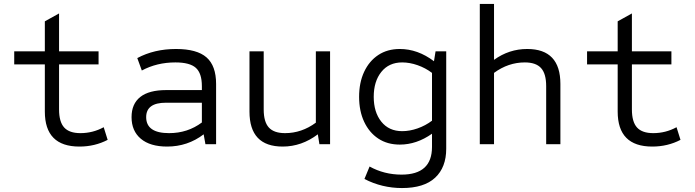

<svg xmlns="http://www.w3.org/2000/svg" viewBox="-20 -730 3520 972"><path d="M382 12Q207 12 207 -165V-404H52V-470H207V-622L279 -662V-470H479V-404H279V-176Q279 -113 305 -84.5Q331 -56 387 -56Q450 -56 505 -86L525 -22Q460 12 382 12Z M826 12Q740 12 693 -27.5Q646 -67 646 -137Q646 -204 690 -239Q734 -274 822 -274H1002V-294Q1002 -359 971.5 -386.5Q941 -414 868 -414Q774 -414 698 -373L675 -436Q761 -482 871 -482Q977 -482 1025.5 -439.5Q1074 -397 1074 -305V0H1020L1011 -50Q930 12 826 12ZM836 -56Q930 -56 1002 -110V-210H820Q720 -210 720 -137Q720 -56 836 -56Z M1411 12Q1243 12 1243 -165V-470H1315V-176Q1315 -113 1341 -84.5Q1367 -56 1423 -56Q1507 -56 1579 -109V-470H1651V0H1597L1589 -50Q1507 12 1411 12Z M2015 222Q1965 222 1917 210.5Q1869 199 1825 176L1851 113Q1925 154 2013 154Q2167 154 2167 14V-53Q2089 2 2004 2Q1941 2 1895 -28.5Q1849 -59 1823.5 -113.5Q1798 -168 1798 -240Q1798 -312 1823.5 -366.5Q1849 -421 1895 -451.5Q1941 -482 2004 -482Q2095 -482 2177 -420L2185 -470H2239V23Q2239 117 2183 169.5Q2127 222 2015 222ZM2016 -66Q2054 -66 2094 -80Q2134 -94 2167 -119V-361Q2134 -386 2094 -400Q2054 -414 2016 -414Q1949 -414 1910.5 -366Q1872 -318 1872 -240Q1872 -162 1910.5 -114Q1949 -66 2016 -66Z M2409 0V-710H2481V-427Q2557 -482 2649 -482Q2817 -482 2817 -305V0H2745V-294Q2745 -357 2719 -385.5Q2693 -414 2637 -414Q2553 -414 2481 -361V0Z M3282 12Q3107 12 3107 -165V-404H2952V-470H3107V-622L3179 -662V-470H3379V-404H3179V-176Q3179 -113 3205 -84.5Q3231 -56 3287 -56Q3350 -56 3405 -86L3425 -22Q3360 12 3282 12Z"/></svg>

Font: Sometype Mono
Style: Regular
Weight: 400
Monospace: yes
Designer: Ryoichi Tsunekawa
Foundry: Dharma Type
Version: Version 1.000; ttfautohint (v1.8.3)